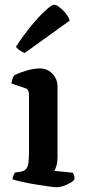

<svg xmlns="http://www.w3.org/2000/svg" viewBox="-20 -788 357 808"><path d="M219 0Q210 0 184.5 -3.5Q159 -7 128.5 -12Q98 -17 71.5 -23Q45 -29 33 -33Q33 -41 36.5 -49Q40 -57 43 -62L70 -66Q80 -68 87.5 -74.5Q95 -81 98.5 -97Q102 -113 102 -146V-391Q102 -400 98.5 -407Q95 -414 86 -417L28 -437Q30 -449 33 -458Q36 -467 41 -472Q59 -481 90.5 -490.5Q122 -500 147 -500Q179 -500 200.5 -478Q222 -456 222 -423V-126Q222 -106 217.5 -90.5Q213 -75 209 -69L287 -61Q289 -57 291.5 -50Q294 -43 294 -34Q289 -26 275 -18Q261 -10 246 -5Q231 0 219 0ZM84 -565Q73 -569 62.5 -576.5Q52 -584 47 -591Q81 -643 114 -682.5Q147 -722 172.5 -745Q198 -768 208 -768Q217 -768 230.5 -757.5Q244 -747 256.5 -732Q269 -717 273 -701Z"/></svg>

Font: Texturina 12pt SemiBold
Style: Regular
Weight: 600
Designer: Guillermo Torres Carreño
Foundry: Omnibus-Type
Version: Version 1.002